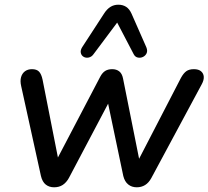

<svg xmlns="http://www.w3.org/2000/svg" viewBox="-20 -789 886 816"><path d="M210 7Q189 7 174.5 -4.5Q160 -16 154 -41L70 -423Q65 -445 69.5 -461Q74 -477 86 -486Q98 -495 116 -495Q136 -495 146 -484.5Q156 -474 161 -450L233 -85H208L406 -463Q415 -480 427 -487.5Q439 -495 457 -495Q475 -495 487 -485.5Q499 -476 503 -455L577 -85H556L749 -458Q760 -478 772 -486.5Q784 -495 804 -495Q824 -495 834.5 -486Q845 -477 846 -463Q847 -449 838 -432L623 -32Q612 -12 596.5 -2.5Q581 7 561 7Q540 7 525 -5Q510 -17 504 -41L427 -408H471L273 -33Q262 -13 246.5 -3Q231 7 210 7ZM602 -588Q608 -573 603 -562.5Q598 -552 587.5 -547Q577 -542 565.5 -544.5Q554 -547 548 -559L478 -693L377 -558Q369 -547 357 -544.5Q345 -542 335.5 -547.5Q326 -553 323.5 -564Q321 -575 329 -588L422 -731Q434 -750 449 -759.5Q464 -769 483 -769Q502 -769 516 -760Q530 -751 539 -731Z"/></svg>

Font: Nunito ExtraLight SemiBold
Style: Italic
Weight: 600
Italic angle: -9°
Version: Version 3.602